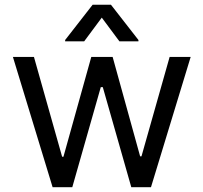

<svg xmlns="http://www.w3.org/2000/svg" viewBox="-20 -784 852 804"><path d="M34.1 -545.5H122.2L240.1 -127.8H245.7L362.2 -545.5H451.7L566.8 -129.3H572.4L690.3 -545.5H778.4L612.2 0H529.8L410.5 -419H402L282.7 0H200.3ZM406.2 -710.2 332.4 -610.8H252.8V-616.5L367.9 -764.2H444.6L559.7 -616.5V-610.8H480.1Z"/></svg>

Font: Fast_Sans
Style: Regular
Weight: 400
Designer: Rasmus Andersson
Foundry: rsms
Version: Version 3.018;git-588b23468